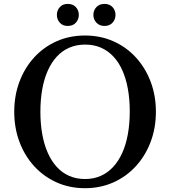

<svg xmlns="http://www.w3.org/2000/svg" viewBox="-20 -954 872 984"><path d="M415.5 10.5Q336.5 10.5 270.2 -19.2Q204 -49 155.2 -102.2Q106.5 -155.5 79.8 -226.8Q53 -298 53 -381Q53 -464.5 79.8 -535.5Q106.5 -606.5 155.2 -659.8Q204 -713 270.2 -742.5Q336.5 -772 415.5 -772Q494.5 -772 561 -742.5Q627.5 -713 676.2 -659.8Q725 -606.5 752 -535.5Q779 -464.5 779 -381Q779 -298 752 -226.8Q725 -155.5 676.2 -102.2Q627.5 -49 561 -19.2Q494.5 10.5 415.5 10.5ZM415.5 -36.5Q460 -36.5 496.2 -52.5Q532.5 -68.5 560.2 -98.8Q588 -129 607 -171.5Q626 -214 635.5 -267.5Q645 -321 645 -383.5Q645 -445 635.5 -497.8Q626 -550.5 607.5 -592.5Q589 -634.5 561.2 -664.2Q533.5 -694 497.2 -709.8Q461 -725.5 416.5 -725.5Q372 -725.5 335.5 -709.8Q299 -694 271.2 -664Q243.5 -634 224.8 -591.8Q206 -549.5 196.5 -496.5Q187 -443.5 187 -381.5Q187 -319.5 196.5 -266.5Q206 -213.5 224.8 -171Q243.5 -128.5 271 -98.5Q298.5 -68.5 334.8 -52.5Q371 -36.5 415.5 -36.5ZM515.5 -821Q489.5 -821 474 -838Q458.5 -855 458.5 -877.5Q458.5 -901 474 -917.5Q489.5 -934 515.5 -934Q541.5 -934 556.8 -917.5Q572 -901 572 -877.5Q572 -855 557 -838Q542 -821 515.5 -821ZM327 -821Q301 -821 286.2 -838Q271.5 -855 271.5 -877.5Q271.5 -901 286.5 -917.5Q301.5 -934 327 -934Q353.5 -934 368.8 -917.5Q384 -901 384 -877.5Q384 -855 369 -838Q354 -821 327 -821Z"/></svg>

Font: Libre Caslon Text
Style: Regular
Weight: 400
Designer: Pablo Impallari, Rodrigo Fuenzalida, Katja Schimmel
Foundry: Pablo Impallari, Rodrigo Fuenzalida
Version: Version 2.000